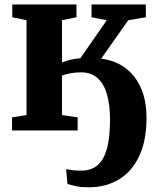

<svg xmlns="http://www.w3.org/2000/svg" viewBox="-20 -568 697 836"><path d="M365.5 247.5Q335.5 247.5 312.5 243Q289.5 238.5 273.5 232.5L268 168Q275.5 170.5 295 172.8Q314.5 175 334 175Q367.5 175 391.2 161.2Q415 147.5 430 119.5Q445 91.5 452 49.8Q459 8 459 -47.5Q459 -110.5 446 -156.5Q433 -202.5 405 -227.8Q377 -253 333 -253Q310 -253 288.2 -249.2Q266.5 -245.5 250 -239V-67L318 -57V0H32.5V-57L95.5 -67V-480L33.5 -493V-548.5H313V-493L250 -480V-296Q266.5 -303 287.8 -308Q309 -313 330 -314.5L445 -480L378.5 -493V-548.5H615V-493L538.5 -480L420.5 -312.5Q464 -307.5 500.2 -288.2Q536.5 -269 563 -236.2Q589.5 -203.5 603.8 -157.8Q618 -112 618 -55Q618 43.5 586.5 111Q555 178.5 498.2 213Q441.5 247.5 365.5 247.5Z"/></svg>

Font: Merriweather 36pt ExtraBold
Style: Regular
Weight: 800
Designer: Eben Sorkin
Foundry: Eben Sorkin
Version: Version 2.100